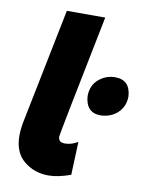

<svg xmlns="http://www.w3.org/2000/svg" viewBox="-85 -802 664 872"><g transform="rotate(10 247.5 -366.5)"><path d="M199 9Q134 9 86 -30Q38 -69 38 -148Q38 -169 43 -201L152 -742H329Q217 -185 217 -174Q217 -147 247 -147Q278 -147 307 -165L301 -12Q242 9 199 9ZM385 -301Q318 -301 312 -376Q312 -426 345 -454.5Q378 -483 421 -483Q490 -483 495 -408Q495 -374 479 -350Q463 -326 437.8 -313.5Q412.5 -301 385 -301Z"/></g></svg>

Font: Argentum Sans
Style: Bold Italic
Weight: 700
Italic angle: -11°
Designer: Julieta Ulanovsky (font), Cristiano Sobral (main changes and remaster)
Foundry: Julieta Ulanovsky (font), Cristiano Sobral (main changes and remaster)
Version: Version 2.007;June 15, 2022;FontCreator 14.0.0.2814 64-bit; 